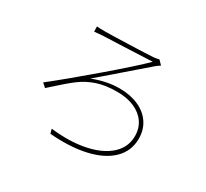

<svg xmlns="http://www.w3.org/2000/svg" viewBox="-145 -927 1268 1179"><g transform="rotate(30 488.5 -338.0)"><path d="M298.8 -686.5Q337.9 -686.5 465.8 -690.9Q593.8 -695.3 636.7 -698.2Q664.1 -701.2 675.8 -705.1L703.1 -676.8Q688.5 -668 671.9 -654.3Q554.7 -551.8 411.1 -428.7L366.2 -390.6Q462.9 -428.7 553.7 -428.7Q628.9 -428.7 687 -403.3Q745.1 -377.9 777.3 -330.6Q809.6 -283.2 809.6 -219.7Q809.6 -131.8 748.5 -72.3Q687.5 -12.7 577.6 12.2Q467.8 37.1 324.2 25.4L315.4 -5.9Q450.2 9.8 556.2 -12.2Q662.1 -34.2 721.7 -88.4Q781.2 -142.6 781.2 -221.7Q781.2 -276.4 752.9 -317.4Q724.6 -358.4 672.9 -380.9Q621.1 -403.3 551.8 -403.3Q467.8 -403.3 408.2 -382.8Q348.6 -362.3 301.8 -327.1Q254.9 -292 176.8 -220.7L155.3 -201.2L127.9 -225.6Q248 -320.3 415 -463.4Q582 -606.4 647.5 -671.9L451.2 -663.1L299.8 -657.2Q279.3 -656.2 243.2 -652.3L242.2 -688.5Q260.7 -686.5 298.8 -686.5Z"/></g></svg>

Font: Min Sans VF VF
Style: Regular
Weight: 400
Designer: Jinseong-Kim, NotoSansCJK, Nunito
Foundry: Jinseong-Kim
Version: Version 1.420;Glyphs 3.1.2 (3151)